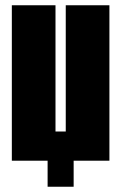

<svg xmlns="http://www.w3.org/2000/svg" viewBox="-20 -611 461 730"><path d="M161 99V0H25V-591H191V-111H230V-591H396V0H260V99Z"/></svg>

Font: Alumni Sans Black
Style: Regular
Weight: 900
Designer: Robert E. Leuschke
Foundry: Robert E. Leuschke
Version: Version 1.018